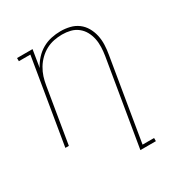

<svg xmlns="http://www.w3.org/2000/svg" viewBox="-173 -666 946 998"><g transform="rotate(-30 300.0 -166.5)"><path d="M382 205 468 -310Q472 -335 473 -361Q474 -387 469 -411Q464 -435 452.5 -456Q441 -477 422 -492Q403 -507 379 -513Q355 -519 329 -519Q305 -519 280 -514Q255 -509 232.5 -497Q210 -485 191 -466.5Q172 -448 158.5 -425.5Q145 -403 137.5 -379.5Q130 -356 126 -331L71 0H50L135 -511H66V-530H159L142 -426Q155 -452 175.5 -474.5Q196 -497 221.5 -511.5Q247 -526 275 -532Q303 -538 331 -538Q359 -538 386 -531.5Q413 -525 434.5 -509Q456 -493 469.5 -469.5Q483 -446 489 -419Q495 -392 494 -363.5Q493 -335 488 -307L406 186H475V205Z"/></g></svg>

Font: Iosevka Curly Slab ThEx
Style: Italic
Weight: 100
Width: 7
Italic angle: -9°
Monospace: yes
Designer: Belleve Invis
Foundry: Belleve Invis
Version: Version 11.1.0; ttfautohint (v1.8.3)